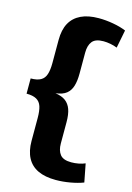

<svg xmlns="http://www.w3.org/2000/svg" viewBox="-135 -874 718 1048"><g transform="rotate(15 224.0 -350.0)"><path d="M289 107Q229 107 188.5 88Q148 69 127.5 30.5Q107 -8 107 -65V-194Q107 -235 99 -259.5Q91 -284 70.5 -295.5Q50 -307 14 -307V-393Q50 -393 70.5 -404.5Q91 -416 99 -441Q107 -466 107 -505V-635Q107 -693 127.5 -730.5Q148 -768 188.5 -787.5Q229 -807 289 -807Q329 -807 371 -799.5Q413 -792 444 -779L424 -677Q407 -684 386 -688Q365 -692 346 -692Q301 -692 283 -669.5Q265 -647 265 -606V-487Q265 -447 256.5 -418Q248 -389 227 -372Q206 -355 166 -350Q202 -345 223.5 -329Q245 -313 255 -285Q265 -257 265 -213V-93Q265 -53 283 -30.5Q301 -8 346 -8Q367 -8 387.5 -12Q408 -16 424 -23L444 80Q413 92 371 99.5Q329 107 289 107Z"/></g></svg>

Font: Pathway Extreme 8pt Thin 12pt
Style: Bold
Weight: 700
Version: Version 1.001;gftools[0.9.26]